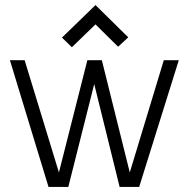

<svg xmlns="http://www.w3.org/2000/svg" viewBox="-20 -736 748 756"><path d="M485 -589 356 -716 224 -588 263 -550 356 -640 445 -552ZM381 -499H324L212 -57L77 -499H19L171 0H249L351 -405L451 0H528L684 -499H625L491 -57Z"/></svg>

Font: Advent Pro
Style: Regular
Weight: 400
Designer: VivaRado, Andreas Kalpakidis
Foundry: VivaRado, Andreas Kalpakidis
Version: Version 3.000